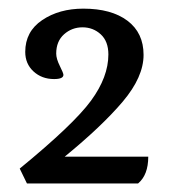

<svg xmlns="http://www.w3.org/2000/svg" viewBox="-20 -683 391 442"><path d="M297.9 -260.7Q321.3 -280.3 321.3 -322.3H128.9Q214.8 -392.6 262.7 -449.2Q310.5 -505.9 310.5 -556.6Q310.5 -607.4 273.4 -635.3Q236.3 -663.1 171.9 -663.1Q116.2 -663.1 77.1 -636.7Q38.1 -610.4 38.1 -563.5Q38.1 -536.1 57.1 -518.6Q76.2 -501 104.5 -501Q126 -501 126 -510.7Q126 -514.6 117.7 -531.2Q109.4 -547.9 109.4 -559.6Q109.4 -587.9 127.4 -604Q145.5 -620.1 169.9 -620.1Q194.3 -620.1 211.9 -604Q229.5 -587.9 229.5 -557.6Q229.5 -505.9 189.5 -451.2Q149.4 -396.5 25.4 -294.9L42 -260.7Z"/></svg>

Font: Kurale
Style: Regular
Weight: 400
Version: 1.0; ttfautohint (v1.3)